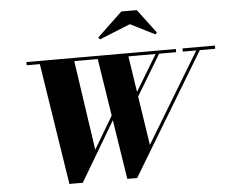

<svg xmlns="http://www.w3.org/2000/svg" viewBox="-64 -1081 1393 1166"><g transform="rotate(-5 633.0 -498.0)"><path d="M665 10 546.5 -750H733.5L819.5 -183.5L1162 -750H1183.5L725 10ZM312 10 193.5 -750H403.5L486.5 -183.5L651.5 -461H673L393.5 10ZM116.5 -730.5V-750H1027.5V-730.5ZM713 -417 914 -750H935.5L734.5 -417ZM1068 -730.5V-750H1265.5V-730.5ZM574 -848.5 563.5 -860 717.5 -1006H811.5L921.5 -860L911.5 -849.5L762 -924.5Z"/></g></svg>

Font: Bodoni Moda 11pt ExtraBold
Style: Italic
Weight: 800
Italic angle: -13°
Version: Version 2.004